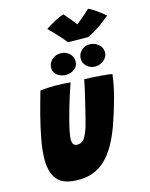

<svg xmlns="http://www.w3.org/2000/svg" viewBox="-162 -1246 1060 1359"><g transform="rotate(-15 368.0 -566.5)"><path d="M240.5 13.5Q133 13.5 88.5 -37.5Q44 -88.5 44 -185.5Q44 -250.5 58.5 -329Q73 -407.5 97 -502.5Q107 -541 118.5 -582.2Q130 -623.5 142.5 -667.5Q169 -670 196.8 -671.8Q224.5 -673.5 248 -673.5Q278.5 -673.5 308.8 -671.8Q339 -670 363.5 -667.5Q352.5 -635 338.2 -592.2Q324 -549.5 311 -504.5Q297.5 -458.5 286 -414Q274.5 -369.5 267.2 -333.5Q260 -297.5 260 -277Q260 -229 295.5 -229Q334.5 -229 355 -265.8Q375.5 -302.5 389.5 -355Q394.5 -373.5 402.8 -406.2Q411 -439 420.5 -478.2Q430 -517.5 439 -555.2Q448 -593 454.2 -622.2Q460.5 -651.5 462 -664Q486.5 -664 519 -662Q551.5 -660 583.2 -657.5Q615 -655 637.5 -652.2Q660 -649.5 665 -648Q660.5 -610 652.2 -567Q644 -524 631.5 -478.5Q604 -377.5 572 -288.5Q540 -199.5 496.5 -131.5Q453 -63.5 390.8 -25Q328.5 13.5 240.5 13.5ZM562.5 -730.5Q527.5 -730.5 501.8 -753.5Q476 -776.5 476 -810Q476 -844 500.8 -868.5Q525.5 -893 559.5 -893Q597.5 -893 625.8 -870Q654 -847 654 -811.5Q654 -787.5 640.2 -769.2Q626.5 -751 605.5 -740.8Q584.5 -730.5 562.5 -730.5ZM346.5 -727Q311.5 -727 284.2 -747.5Q257 -768 257 -800.5Q257 -836 283 -860.2Q309 -884.5 346 -884.5Q387 -884.5 411.8 -860.2Q436.5 -836 436.5 -801.5Q436.5 -769 410 -748Q383.5 -727 346.5 -727ZM617.5 -1139Q632.5 -1133 651.2 -1121Q670 -1109 688.2 -1095.5Q706.5 -1082 719.8 -1071.2Q733 -1060.5 736 -1057.5Q673.5 -1005.5 629.8 -979Q586 -952.5 569 -945Q557 -945 528.8 -945.2Q500.5 -945.5 470 -945.8Q439.5 -946 420 -946.5Q392 -981.5 363.2 -1012.2Q334.5 -1043 302 -1075.5Q316 -1084.5 340 -1099Q364 -1113.5 391 -1126.8Q418 -1140 439.5 -1145.5Q466 -1115 486.5 -1089.8Q507 -1064.5 516.5 -1051.5Q530 -1061.5 560.5 -1087.5Q591 -1113.5 617.5 -1139Z"/></g></svg>

Font: Grandstander Black
Style: Italic
Weight: 900
Italic angle: -15°
Designer: Tyler Finck
Foundry: Etcetera Type Co
Version: Version 1.200; ttfautohint (v1.8.3)